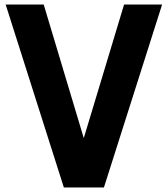

<svg xmlns="http://www.w3.org/2000/svg" viewBox="-20 -692 741 848"><path d="M350 -82 528 -672H696L439 136H262L5 -672H173Z"/></svg>

Font: Cafe24 Ohsquare
Style: Bold
Weight: 700
Designer: Cafe24 thkim, hmlim, mnelim, nhlee, sslee, sskim, smlim, yjkim, sdjeong, hskwak & 4IRTF
Foundry: Cafe24
Version: Version 1.000